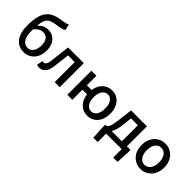

<svg xmlns="http://www.w3.org/2000/svg" viewBox="96 -1865 3103 3103"><g transform="rotate(45 1647.0 -314.0)"><path d="M166 -312C166 -326 166 -339 166 -352C216 -419 268 -441 316 -441C401 -441 448 -380 448 -271C448 -157 396 -81 318 -81C219 -81 166 -164 166 -312ZM320 13C458 13 567 -98 567 -271C567 -434 474 -528 348 -528C281 -528 216 -498 170 -442C187 -644 255 -656 426 -681C472 -688 515 -698 544 -719L521 -821C487 -805 464 -798 401 -789C193 -759 56 -696 56 -336C56 -114 152 13 320 13Z M672 13C761 13 813 -50 830 -172C842 -268 853 -364 864 -458H1017V0H1133V-550H774C760 -434 747 -318 733 -203C724 -128 699 -97 663 -97C653 -97 645 -99 637 -101L617 4C634 10 650 13 672 13Z M1766 -81C1686 -81 1634 -158 1634 -275C1634 -391 1686 -469 1766 -469C1848 -469 1896 -391 1896 -275C1896 -158 1848 -81 1766 -81ZM1772 13C1906 13 2014 -92 2014 -275C2014 -458 1906 -564 1772 -564C1647 -564 1549 -478 1529 -332H1421V-550H1306V0H1421V-231H1527C1543 -77 1643 13 1772 13Z M2285 -291 2303 -458H2461V-92H2229C2254 -133 2274 -196 2285 -291ZM2193 0H2548V193H2647L2658 -18V-92H2576V-550H2213L2184 -315C2164 -144 2141 -108 2111 -92H2082V-18L2094 193H2193Z M2987 13C3123 13 3246 -92 3246 -275C3246 -458 3123 -564 2987 -564C2851 -564 2728 -458 2728 -275C2728 -92 2851 13 2987 13ZM2987 -81C2901 -81 2847 -158 2847 -275C2847 -391 2901 -469 2987 -469C3074 -469 3128 -391 3128 -275C3128 -158 3074 -81 2987 -81Z"/></g></svg>

Font: Source Han Sans JP Medium
Style: Regular
Weight: 500
Designer: Ryoko NISHIZUKA 西塚涼子 (kana, bopomofo & ideographs); Paul D. Hunt (Latin, Greek & Cyrillic); Sandoll Communications 산돌커뮤니
Foundry: Adobe
Version: Version 2.002;hotconv 1.0.116;makeotfexe 2.5.65601